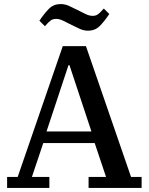

<svg xmlns="http://www.w3.org/2000/svg" viewBox="-20 -925 732 945"><path d="M15 -54H67L289 -698H403L625 -54H677V0H416V-54H502L446 -221H193L137 -54H223V0H15ZM209 -278H430L322 -604H317ZM413 -774Q392 -774 372.5 -783Q353 -792 333 -802Q313 -812 293 -822Q273 -832 257 -832Q241 -832 230.5 -825Q220 -818 201 -796L174 -823Q199 -860 221.5 -882.5Q244 -905 279 -905Q300 -905 319.5 -896Q339 -887 359 -877Q379 -867 399 -857Q419 -847 435 -847Q443 -847 449 -848.5Q455 -850 461 -854Q467 -858 474 -865Q481 -872 491 -883L518 -856Q493 -819 470.5 -796.5Q448 -774 413 -774Z"/></svg>

Font: IBM Plex Serif Medm
Style: Regular
Weight: 500
Designer: Mike Abbink, Paul van der Laan, Pieter van Rosmalen
Foundry: Bold Monday
Version: Version 3.001